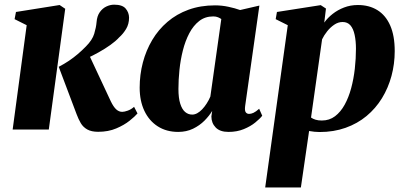

<svg xmlns="http://www.w3.org/2000/svg" viewBox="-20 -568 1776 842"><path d="M35.5 0 97 -457.5 44 -484 50 -515.5 241.5 -546 266 -529.5 194 0ZM410.5 10Q381 10 362.8 -0.2Q344.5 -10.5 334.2 -28Q324 -45.5 316 -67L237.5 -275Q261.5 -287.5 282 -301.2Q302.5 -315 321 -330.8Q339.5 -346.5 356.5 -364Q385 -392.5 393.2 -420Q401.5 -447.5 403.5 -471Q405.5 -497.5 417.5 -514.5Q429.5 -531.5 446.5 -539.5Q463.5 -547.5 480.5 -547.5Q516.5 -547.5 531 -530.5Q545.5 -513.5 546 -491Q546 -462.5 533 -441Q520 -419.5 502.5 -404Q487.5 -387.5 464 -370.8Q440.5 -354 413.2 -338.8Q386 -323.5 358 -310.8Q330 -298 305.5 -289L364 -341.5L465.5 -124.5Q477.5 -99.5 489.5 -88.5Q501.5 -77.5 516 -77.5Q525.5 -77.5 540.2 -82.8Q555 -88 568 -99.5L583 -70.5Q572 -57.5 548.2 -38.5Q524.5 -19.5 489.8 -4.8Q455 10 410.5 10Z M1055 -102.5Q1052.5 -83.5 1057.5 -76Q1062.5 -68.5 1072.5 -68.5Q1081 -68.5 1091.5 -73.2Q1102 -78 1116.5 -91L1130 -60.5Q1120 -47.5 1099.5 -30.8Q1079 -14 1049.2 -1.8Q1019.5 10.5 982 10.5Q944.5 10.5 925.8 -9Q907 -28.5 907 -57.5L910.5 -81.5Q898 -60.5 876.8 -39Q855.5 -17.5 826.5 -3.5Q797.5 10.5 761.5 10.5Q710 10.5 672 -13.8Q634 -38 613.2 -81.8Q592.5 -125.5 592.5 -183.5Q592.5 -240.5 606.5 -293.8Q620.5 -347 647.5 -392.5Q674.5 -438 714.5 -472.2Q754.5 -506.5 807 -525.5Q859.5 -544.5 923 -544.5Q953 -544.5 982 -538.2Q1011 -532 1033 -524L1117.5 -543.5ZM950.5 -484.5Q945 -488.5 936.2 -492.2Q927.5 -496 915 -496Q879.5 -496 853.8 -476Q828 -456 810.2 -422.2Q792.5 -388.5 782 -347Q771.5 -305.5 767 -261.5Q762.5 -217.5 762.5 -178Q762.5 -138 770.5 -113Q778.5 -88 792 -76.8Q805.5 -65.5 823 -65.5Q834 -65.5 845 -71.5Q856 -77.5 866.5 -88.5Q877 -99.5 886.2 -113.8Q895.5 -128 902.5 -144.5Z M1143 254 1242 -457.5 1189 -484 1194.5 -515.5 1386.5 -545.5 1409.5 -530.5 1402 -469Q1416.5 -489.5 1438.8 -507Q1461 -524.5 1489 -535.2Q1517 -546 1549.5 -546Q1599 -546 1635.2 -523.5Q1671.5 -501 1691.2 -456.2Q1711 -411.5 1711 -344Q1711 -287.5 1696.8 -234.8Q1682.5 -182 1655 -137.2Q1627.5 -92.5 1587.5 -59.2Q1547.5 -26 1495.5 -7.5Q1443.5 11 1381.5 11Q1370.5 11 1358.8 9.8Q1347 8.5 1335.5 6.5L1299.5 254ZM1344 -52.5Q1352.5 -46.5 1364 -43Q1375.5 -39.5 1391.5 -39.5Q1424.5 -39.5 1449.2 -58.2Q1474 -77 1491.5 -108.8Q1509 -140.5 1520 -181.2Q1531 -222 1536 -266.5Q1541 -311 1541 -354.5Q1541 -388.5 1535.2 -415.2Q1529.5 -442 1516.8 -456.8Q1504 -471.5 1482.5 -471.5Q1463 -471.5 1445.5 -459.5Q1428 -447.5 1414.2 -430Q1400.5 -412.5 1392.5 -395.5Z"/></svg>

Font: Merriweather 72pt Black
Style: Italic
Weight: 900
Italic angle: -7.8°
Version: Version 2.101